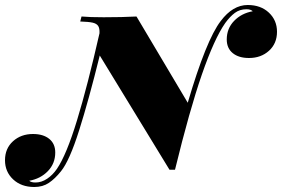

<svg xmlns="http://www.w3.org/2000/svg" viewBox="-102 -674 1128 768"><path d="M1006 -547Q1006 -500 974 -471Q942 -442 894 -442Q853 -442 829 -461.5Q805 -481 805 -516Q805 -560 834.5 -590.5Q864 -621 909 -629Q901 -637 884 -637Q857 -637 837.5 -622.5Q818 -608 799 -582Q755 -519 705.5 -376Q656 -233 598 5H576L297 -452Q253 -274 214.5 -152.5Q176 -31 142 11Q118 41 93.5 57.5Q69 74 35 74Q-17 74 -49.5 43.5Q-82 13 -82 -33Q-82 -80 -50 -109Q-18 -138 30 -138Q71 -138 95 -118.5Q119 -99 119 -64Q119 -20 89.5 10.5Q60 41 15 49Q22 56 40 56Q64 56 86.5 41Q109 26 126 1Q164 -55 206 -192.5Q248 -330 296 -541Q297 -561 290.5 -570.5Q284 -580 268 -583.5Q252 -587 219 -588L224 -608Q256 -605 313 -605Q387 -605 444 -608L649 -263Q723 -515 781 -590Q829 -654 889 -654Q941 -654 973.5 -623.5Q1006 -593 1006 -547Z"/></svg>

Font: Playfair Display SC Black
Style: Italic
Weight: 900
Italic angle: -14°
Designer: Claus Eggers Sørensen
Foundry: Claus Eggers Sørensen
Version: Version 1.200; ttfautohint (v1.6)